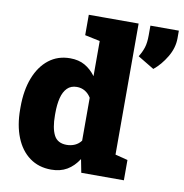

<svg xmlns="http://www.w3.org/2000/svg" viewBox="-85 -842 891 932"><g transform="rotate(10 361.0 -376.0)"><path d="M228 10.3Q166 10.3 121.3 -22.5Q76.7 -55.2 53 -114.5Q29.3 -173.8 29.3 -252.9V-263.2Q29.3 -345.7 53.2 -407.5Q77.1 -469.2 121.3 -503.7Q165.5 -538.1 226.1 -538.1Q268.1 -538.1 298.6 -520.8Q329.1 -503.4 352.1 -472.2V-645.5L277.8 -661.1V-761.7H352.1H523.4V-115.7L585 -100.1V0H375L362.3 -65.4Q338.4 -28.3 305.7 -9Q272.9 10.3 228 10.3ZM281.2 -121.1Q302.7 -121.1 321.3 -129.4Q339.8 -137.7 352.1 -154.3V-365.7Q339.8 -385.7 322 -396.2Q304.2 -406.7 282.2 -406.7Q252.9 -406.7 234.9 -388.7Q216.8 -370.6 208.7 -338.4Q200.7 -306.2 200.7 -263.2V-252.9Q200.7 -189.9 218.3 -155.5Q235.8 -121.1 281.2 -121.1ZM631.8 -557.1 551.3 -605.5Q565.9 -628.9 573.7 -652.8Q581.5 -676.8 581.5 -714.4V-761.7H721.7V-724.1Q721.7 -676.8 694.6 -631.3Q667.5 -585.9 631.8 -557.1Z"/></g></svg>

Font: Roboto Slab LO Black
Style: Regular
Weight: 900
Designer: Google
Version: Version 2.000